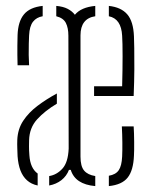

<svg xmlns="http://www.w3.org/2000/svg" viewBox="-20 -625 520 650"><path d="M39.5 -404Q39 -423.5 38.8 -439Q38.5 -454.5 38.8 -470.2Q39 -486 39.5 -506Q41 -552 61 -576.2Q81 -600.5 124.5 -605V-570Q103.5 -566.5 91.8 -551.5Q80 -536.5 78.5 -505Q78 -495.5 77.5 -477.2Q77 -459 77.2 -439Q77.5 -419 78.5 -404ZM302.5 5Q234.5 -1 219.5 -50H213.5Q205.5 -29 188 -15.2Q170.5 -1.5 146.5 3V-29Q172 -33 191.2 -54Q210.5 -75 212.5 -122L211.5 -504Q211.5 -530.5 203 -547.2Q194.5 -564 170.5 -570V-605Q194 -603 209.2 -595Q224.5 -587 233.5 -575Q254.5 -600.5 302.5 -605V-570Q252.5 -562.5 252.5 -505V-95Q252.5 -62 264.8 -47.5Q277 -33 302.5 -29ZM298.5 -300V-333H393.5Q395 -388 395 -434.5Q395 -481 393.5 -504Q390.5 -561.5 348.5 -570V-605Q390 -600.5 410.8 -576.5Q431.5 -552.5 433.5 -502Q434 -491 434.5 -462Q435 -433 434.8 -391.2Q434.5 -349.5 432.5 -300ZM107.5 3Q86 -1.5 71.5 -14.5Q57 -27.5 49.2 -48Q41.5 -68.5 39.5 -96Q39 -112.5 38.5 -124Q38 -135.5 38.5 -151Q40 -188 58.5 -216Q77 -244 106.8 -266.5Q136.5 -289 172.5 -308.5V-274Q131.5 -249.5 105.5 -220.8Q79.5 -192 78.5 -150Q78.5 -142 78.2 -130Q78 -118 79.5 -99Q82.5 -55.5 107.5 -37.5ZM348.5 5V-30Q372 -34 382 -48.8Q392 -63.5 393.5 -95Q394.5 -116 394.2 -142Q394 -168 392.5 -197H432.5Q434 -175.5 434.2 -144.8Q434.5 -114 433.5 -98Q431.5 -48 412.2 -23.8Q393 0.5 348.5 5Z"/></svg>

Font: Big Shoulders Stencil Text SC Thin
Style: Regular
Weight: 100
Designer: Patric King
Foundry: XO Type Co
Version: Version 2.001